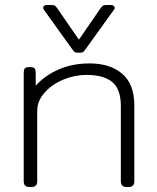

<svg xmlns="http://www.w3.org/2000/svg" viewBox="-20 -749 628 769"><path d="M267 -555 155 -711Q153 -713 153 -718Q153 -723 157 -726Q161 -729 167 -729H186Q197 -729 201 -725.5Q205 -722 212 -712L296 -590L380 -712Q387 -722 391 -725.5Q395 -729 406 -729H425Q433 -729 437.5 -723Q442 -717 437 -711L325 -555Q317 -544 313.5 -541Q310 -538 302 -538H290Q282 -538 278.5 -541Q275 -544 267 -555ZM75 -23V-457Q75 -469 79 -474.5Q83 -480 94 -480H104Q115 -480 119 -474.5Q123 -469 123 -457V-406Q160 -447 215.5 -471Q271 -495 339 -495Q421 -495 469.5 -453.5Q518 -412 518 -327V-23Q518 0 495 0H487Q464 0 464 -23V-324Q464 -392 429.5 -420.5Q395 -449 326 -449Q280 -449 234.5 -430.5Q189 -412 159 -378.5Q129 -345 129 -304V-23Q129 0 106 0H98Q75 0 75 -23Z"/></svg>

Font: Mitr ExtraLight
Style: Regular
Weight: 275
Designer: Thanarat Vachiruckul
Foundry: Cadson Demak Co.,Ltd.
Version: Version 1.001